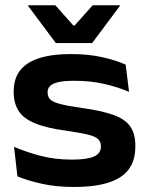

<svg xmlns="http://www.w3.org/2000/svg" viewBox="-20 -710 575 744"><path d="M268 14.5Q196.5 14.5 141.5 2Q86.5 -10.5 47.5 -26.5L34.5 -141Q79.5 -121.5 135.8 -106.5Q192 -91.5 259 -91.5Q317 -91.5 344 -103.5Q371 -115.5 371 -142V-143.5Q371 -161.5 359 -172Q347 -182.5 317.5 -189.2Q288 -196 236 -203.5Q159 -214 114.8 -232.5Q70.5 -251 51.8 -280.8Q33 -310.5 33 -353.5V-356.5Q33 -429.5 88.8 -465Q144.5 -500.5 254.5 -500.5Q323.5 -500.5 377.2 -488.2Q431 -476 467 -459.5L480 -354Q437.5 -372.5 383.8 -384.8Q330 -397 268.5 -397Q228.5 -397 206 -391.8Q183.5 -386.5 174 -376.8Q164.5 -367 164.5 -353V-351.5Q164.5 -335.5 174.2 -325.2Q184 -315 211.5 -307.5Q239 -300 292 -292.5Q368.5 -282 415.2 -266.2Q462 -250.5 483.2 -222Q504.5 -193.5 504.5 -144.5V-141.5Q504.5 -61 445.8 -23.2Q387 14.5 268 14.5ZM196.5 -543 89 -687V-689.5H194.5L264.5 -611H269L339 -689.5H444.5V-687L337 -543Z"/></svg>

Font: AnekLatin_SemiExpandedSemiBold
Style: Regular
Weight: 600
Width: 6
Designer: Yesha Goshar
Foundry: Ek Type
Version: Version 1.003